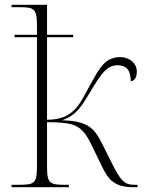

<svg xmlns="http://www.w3.org/2000/svg" viewBox="-20 -780 603 800"><path d="M28 0H267V-10H251C189 -10 176 -15 176 -83V-271C289 -270 319 -261 359 -181L407 -82C432 -32 457 0 535 0H553V-10H541C499 -10 483 -25 443 -106L402 -188C370 -252 337 -276 238 -279C301 -299 325 -346 359 -402C399 -468 424 -508 468 -508C512 -508 524 -483 525 -441C544 -445 550 -461 550 -482C550 -517 519 -542 481 -542C417 -542 394 -495 356 -427C331 -381 314 -346 292 -324C258 -290 223 -282 176 -281V-625H285V-635H176V-760H28V-750H62C121 -750 134 -744 134 -677V-635H41V-625H134V-84C134 -15 123 -10 55 -10H28Z"/></svg>

Font: Noto Serif Display ExtraLight
Style: Regular
Weight: 200
Designer: Monotype Design Team
Foundry: Monotype Imaging Inc.
Version: Version 2.009